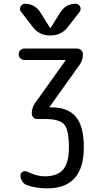

<svg xmlns="http://www.w3.org/2000/svg" viewBox="-20 -780 540 1030"><path d="M111.3 -458Q98.6 -458 89.4 -466.8Q80.1 -475.6 80.1 -488.8Q80.1 -502 88.9 -510.7Q97.7 -519.5 111.3 -519.5H393.6Q406.2 -519.5 415.5 -510.7Q424.8 -502 424.8 -489.3Q424.8 -457 407.2 -432.6L246.1 -207Q246.1 -206.1 245.6 -206.1Q245.1 -206.1 245.1 -205.1Q245.1 -204.1 246.1 -204.1H254.9Q344.7 -204.1 387.2 -153.3Q429.7 -102.5 429.7 9.8Q429.7 229.5 235.4 230.5Q174.8 230.5 126 213.9Q110.4 209 100.1 193.8Q89.8 178.7 89.8 161.1Q89.8 148.4 101.6 141.6Q113.3 134.8 125 140.6Q177.7 166 219.7 166Q287.1 166 318.4 129.9Q349.6 93.8 349.6 9.8Q349.6 -84 324.2 -112.8Q298.8 -141.6 219.7 -141.6H179.7Q167 -141.6 158.7 -150.4Q150.4 -159.2 150.4 -171.9Q150.4 -201.2 167 -225.6L331.1 -455.1Q331.1 -456.1 331.5 -456.1Q332 -456.1 332 -457Q332 -458 331.1 -458ZM303.7 -713.9Q334 -759.8 385.7 -759.8Q401.4 -759.8 409.2 -745.1Q417 -730.5 407.2 -716.8L343.8 -634.8Q308.6 -589.8 252.9 -589.8H247.1Q191.4 -589.8 156.2 -634.8L92.8 -716.8Q83 -729.5 90.3 -744.6Q97.7 -759.8 114.3 -759.8Q166 -759.8 196.3 -713.9L248 -630.9Q248 -629.9 250 -629.9Q252 -629.9 252 -630.9Z"/></svg>

Font: Rounded Mgen+ 1mn regular
Style: Regular
Weight: 400
Designer: [Source Han Sans]
Ryoko NISHIZUKA  (kana & ideographs); Paul D. Hunt (Latin, Greek & Cyrillic); Wenlong ZHANG  (bopomofo
Version: Version 1.059.20150602